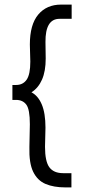

<svg xmlns="http://www.w3.org/2000/svg" viewBox="-20 -722 390 836"><path d="M265 94Q214 94 178.5 79Q143 64 124.5 26Q106 -12 108 -82L110 -181Q110 -246 94.5 -266.5Q79 -287 50 -287H34V-352H50Q80 -352 96 -375Q112 -398 112 -454L110 -528Q110 -615 146.5 -658.5Q183 -702 246 -702H292V-640H239Q177 -640 178 -539L179 -467Q179 -412 163 -375.5Q147 -339 117 -320Q146 -305 162 -267Q178 -229 178 -166L176 -83Q176 -19 195 6.5Q214 32 255 32H291V94Z"/></svg>

Font: Inconsolata ExtraCondensed Medium
Style: Regular
Weight: 500
Width: 2
Monospace: yes
Designer: Raph Levien, Cyreal, Brenton Simpson
Foundry: Raph Levien, Cyreal, Google
Version: Version 3.001; ttfautohint (v1.8.2.53-6de2)